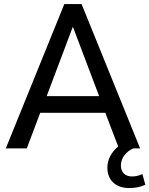

<svg xmlns="http://www.w3.org/2000/svg" viewBox="-20 -739 744 956"><path d="M113.3 0 180.2 -177.2H504.4L568.4 -9.8C534.7 18.6 514.6 55.2 514.6 95.7C514.6 158.7 556.6 197.3 623.5 197.3C655.8 197.3 680.7 191.9 703.6 180.7L689 127.9C670.9 136.2 654.3 139.6 637.2 139.6C605 139.6 582 121.1 582 85C582 46.4 609.4 15.1 643.1 0H677.7L386.2 -718.8H300.3L8.8 0ZM343.8 -603.5 473.6 -260.3H212.4L341.8 -603.5Z"/></svg>

Font: Winston
Style: Regular
Weight: 400
Designer: Vernon Adams, Kim Jin-seong, David Berlow, Cristiano Sobral
Foundry: The Winston Project Authors
Version: Version 3.004